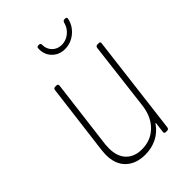

<svg xmlns="http://www.w3.org/2000/svg" viewBox="-207 -776 872 872"><g transform="rotate(-45 229.0 -340.5)"><path d="M398 -501H408Q418 -501 416 -491L357 -10Q355 0 346 0H337Q332 0 329.5 -3Q327 -6 328 -10L334 -58Q335 -61 333 -61.5Q331 -62 330 -59Q308 -27 274 -10Q240 7 199 7Q140 7 105.5 -26Q71 -59 71 -120Q71 -128 73 -148L116 -491Q116 -495 119 -498Q122 -501 127 -501H136Q145 -501 145 -491L103 -154Q102 -145 102 -130Q102 -78 129.5 -49.5Q157 -21 205 -21Q262 -21 300.5 -58.5Q339 -96 347 -160L387 -491Q389 -501 398 -501ZM196 -678Q196 -688 206 -688H211Q220 -688 220 -678Q220 -650 238 -632Q256 -614 283 -614Q311 -614 333 -632Q355 -650 362 -678Q365 -688 374 -688H379Q384 -688 386 -685Q388 -682 387 -678Q379 -640 348.5 -615Q318 -590 280 -590Q243 -590 218.5 -615Q194 -640 196 -678Z"/></g></svg>

Font: Barlow Semi Condensed Thin
Style: Italic
Weight: 250
Width: 4
Italic angle: -7°
Designer: Jeremy Tribby
Foundry: Tribby Type
Version: Version 1.408